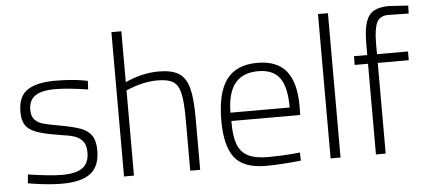

<svg xmlns="http://www.w3.org/2000/svg" viewBox="-50 -844 2131 962"><g transform="rotate(-5 1015.5 -363.0)"><path d="M85 -3 55 -8 59 -52Q172 -35 230 -35Q300 -35 333 -59Q366 -83 366 -136Q366 -174 349.5 -193.5Q333 -213 307.5 -221Q282 -229 237 -235Q230 -237 214 -239Q149 -250 114 -264Q79 -278 64 -302Q49 -326 49 -367Q49 -446 96.5 -477Q144 -508 234 -508Q314 -508 373 -498L399 -493L397 -450Q295 -466 232 -466Q162 -466 130.5 -443Q99 -420 99 -374Q99 -342 114 -325Q129 -308 153.5 -300.5Q178 -293 225 -285Q232 -283 246 -281Q312 -269 346.5 -255.5Q381 -242 398.5 -216Q416 -190 416 -142Q416 -62 369.5 -26.5Q323 9 226 9Q165 9 85 -3Z M538 -726H588V-470Q673 -509 757 -509Q823 -509 858 -486.5Q893 -464 907 -411.5Q921 -359 921 -261V0H871V-259Q871 -345 861.5 -388Q852 -431 826 -448Q800 -465 747 -465Q681 -465 609 -437L588 -429V0H538Z M1048 -237Q1048 -376 1097.5 -442.5Q1147 -509 1253 -509Q1351 -509 1398 -451.5Q1445 -394 1445 -272L1444 -230H1098Q1097 -158 1112 -115.5Q1127 -73 1163.5 -53.5Q1200 -34 1265 -34Q1292 -34 1328.5 -35.5Q1365 -37 1396 -40L1426 -43L1428 -2Q1324 9 1251 9Q1139 9 1093.5 -50Q1048 -109 1048 -237ZM1395 -272Q1395 -376 1361 -421.5Q1327 -467 1253 -467Q1176 -467 1137 -419.5Q1098 -372 1097 -272Z M1577 -726H1627V0H1577Z M1805 -456H1738V-500H1805V-555Q1805 -625 1817.5 -664Q1830 -703 1858 -719Q1886 -735 1935 -735L2031 -729L2030 -689Q1960 -690 1946 -690.5Q1932 -691 1928 -691Q1884 -691 1869 -658Q1854 -625 1854 -554V-500H2010V-456H1854V0H1805Z"/></g></svg>

Font: Cairo Light
Style: Regular
Weight: 300
Designer: Mohamed Gaber, the designers of Titillium
Foundry: Kief Type Foundry
Version: Version 2.009; ttfautohint (v1.5.33-1714) -l 8 -r 50 -G 200 